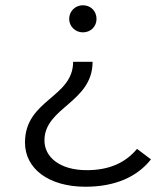

<svg xmlns="http://www.w3.org/2000/svg" viewBox="-20 -550 607 730"><path d="M295 -427C326 -427 347 -450 347 -478C347 -507 326 -530 295 -530C266 -530 243 -507 243 -478C243 -450 266 -427 295 -427ZM305 160C417 160 501 123 554 56L501 16C457 69 395 97 310 97C207 97 149 47 149 -16C149 -142 332 -160 332 -315H258C258 -178 75 -172 75 -8C75 92 166 160 305 160Z"/></svg>

Font: Montserrat Z
Style: Regular
Weight: 400
Designer: Julieta Ulanovsky
Foundry: Julieta Ulanovsky
Version: Version 8.000